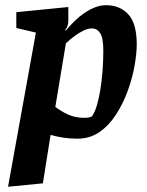

<svg xmlns="http://www.w3.org/2000/svg" viewBox="-20 -533 565 738"><path d="M10.9 184.8 118 -407.8 42.7 -425.3V-486.2L242.6 -506V-453.3Q242.6 -442.7 239.8 -434Q237.1 -425.4 230.6 -418L232.6 -415Q248.1 -433.9 266.2 -451.6Q284.3 -469.4 304.2 -482.9Q324.1 -496.4 345.1 -504.7Q366 -513 387.9 -513Q440.9 -513 473.2 -477.8Q505.6 -442.7 505.6 -363Q505.6 -327.9 497.3 -280.7Q489 -233.4 471.3 -184.6Q453.6 -135.8 426.5 -93.5Q399.5 -51.3 362.6 -25.6Q325.7 0 277.7 0Q249 0 222.6 -4Q196.1 -8.1 174.4 -14.4L144.8 171.7ZM304.8 -80.1Q314.6 -80.1 322.4 -81.7Q330.3 -83.4 333.5 -86Q344.3 -101 352.2 -127.3Q360.1 -153.7 365.6 -187.5Q371.1 -221.3 374.1 -260.2Q377.1 -299.1 377.1 -339.1Q377.1 -387.5 365 -405.7Q352.9 -423.8 333.1 -423.8Q318.3 -423.8 300.9 -415.4Q283.4 -406.9 266.1 -394.1Q248.7 -381.3 233.2 -366.2L192.7 -122.2Q213.9 -105.6 241.6 -92.8Q269.2 -80.1 304.8 -80.1Z"/></svg>

Font: Faustina Light
Style: Italic
Weight: 300
Italic angle: -8°
Designer: Alfonso Garcia
Foundry: http://www.omnibus-type.com
Version: Version 1.200